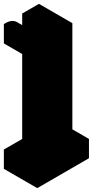

<svg xmlns="http://www.w3.org/2000/svg" viewBox="-63 -925 525 995"><path d="M225 -105V-655L130 -600V-700L139 -705Q173 -725 199 -710Q225 -695 225 -655V-755L312 -805V-155L398 -205V-105L130 50V-50ZM225 -105 130 -50 -43 -150 52 -205ZM130 -50V50L-43 -50V-150ZM398 -205 312 -155 139 -255 225 -305ZM312 -805 225 -755 52 -855 139 -905ZM225 -755V-655L52 -755V-855ZM225 -655V-105L52 -205V-755ZM199 -710Q173 -725 139 -705L130 -700L-43 -800L-35 -805Q0 -825 26 -810ZM130 -700V-600L-43 -700V-800Z"/></svg>

Font: Nabla Normal
Style: Regular
Weight: 400
Designer: Arthur Reinders Folmer
Version: Version 1.000